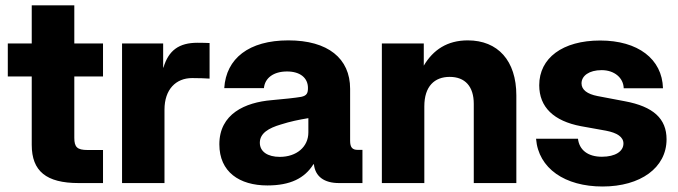

<svg xmlns="http://www.w3.org/2000/svg" viewBox="-20 -676 2505 709"><path d="M97.2 -656.2V-515.6H8.8V-393.6H97.2V-141.1C97.2 -43.9 150.9 0 270.5 0H360.4V-122.1H303.2C265.1 -122.1 254.4 -132.8 254.4 -167V-393.6H360.4V-515.6H254.4V-656.2Z M430.7 0H587.4V-271C587.4 -346.2 629.9 -387.7 689.5 -387.7C713.9 -387.7 742.7 -386.7 753.9 -385.7V-517.1C741.2 -517.6 727.1 -518.1 709.5 -518.1C641.1 -518.1 602.5 -490.2 583.5 -426.3H582.5V-515.6H430.7Z M967.3 8.8C1051.8 8.8 1105 -17.6 1137.2 -69.3H1139.2C1144 -24.4 1176.8 0 1231.9 0H1318.4V-122.6H1300.8C1281.2 -122.6 1272.9 -131.8 1272.9 -155.8V-348.1C1272.9 -460.4 1190.9 -526.9 1044.9 -526.9C898.9 -526.9 814.9 -460 808.1 -350.6H954.6C958 -387.7 989.7 -412.1 1040 -412.1C1087.9 -412.1 1117.2 -388.7 1117.2 -351.1C1117.2 -332.5 1113.3 -322.8 1092.3 -318.4C1070.3 -314.5 1027.3 -310.1 983.4 -306.2C884.8 -297.9 790 -255.4 790 -143.1C790 -41 864.3 8.8 967.3 8.8ZM1013.2 -96.7C968.8 -96.7 939.5 -115.7 939.5 -148.9C939.5 -184.1 972.2 -203.1 1017.1 -216.3C1052.2 -227.5 1083.5 -233.9 1118.7 -239.7V-187C1118.7 -133.8 1075.2 -96.7 1013.2 -96.7Z M1546.9 -283.2C1546.9 -357.9 1585 -392.1 1640.6 -392.1C1697.3 -392.1 1729.5 -356.9 1729.5 -292.5V0H1886.7V-323.7C1886.7 -452.1 1818.4 -526.9 1707.5 -526.9C1631.8 -526.9 1579.6 -492.2 1544.9 -433.6V-515.6H1390.1V0H1546.9Z M2205.1 12.7C2345.2 12.7 2441.4 -56.6 2441.4 -161.6C2441.4 -237.8 2392.6 -282.7 2287.1 -302.2L2186.5 -321.3C2148.9 -328.6 2127.4 -344.2 2127.4 -368.2C2127.4 -396 2155.3 -417 2201.7 -417C2249 -417 2282.2 -388.2 2283.2 -350.1H2428.2C2425.3 -458.5 2335.4 -526.4 2196.3 -526.4C2057.1 -526.4 1971.2 -461.4 1971.2 -361.3C1971.2 -280.3 2024.9 -229 2125.5 -210L2217.8 -193.4C2258.8 -185.5 2282.2 -170.4 2282.2 -146C2282.2 -117.2 2252.4 -97.2 2202.6 -97.2C2150.4 -97.2 2119.1 -122.6 2114.3 -163.6H1959.5C1968.3 -53.7 2066.4 12.7 2205.1 12.7Z"/></svg>

Font: Raveo Display
Style: Bold
Weight: 700
Designer: Jakub Foglar, Rasmus Andersson (Inter)
Foundry: Jakubfoglar.com
Version: Version 1.100;Glyphs 3.2.3 (3260)